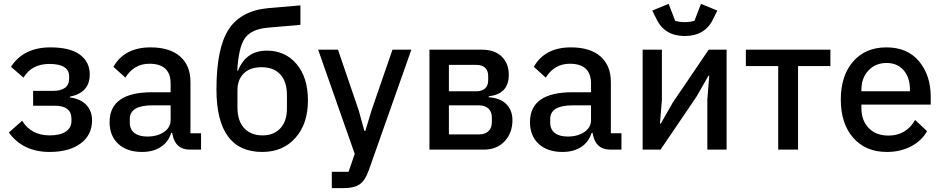

<svg xmlns="http://www.w3.org/2000/svg" viewBox="-20 -777 4896 997"><path d="M238 12Q99 12 26 -89L95 -150Q142 -74 238 -74Q293 -74 322 -94Q351 -114 351 -148V-160Q351 -228 264 -228H152V-305H253Q339 -305 339 -369V-380Q339 -445 236 -445Q145 -445 102 -374L37 -430Q102 -531 242 -531Q343 -531 394.5 -493.5Q446 -456 446 -390Q446 -296 343 -275V-271Q398 -264 428 -232.5Q458 -201 458 -152Q458 -76 398.5 -32Q339 12 238 12Z M718 12Q639 12 594 -30Q549 -72 549 -143Q549 -298 770 -298H866V-343Q866 -446 756 -446Q676 -446 631 -374L569 -430Q626 -531 762 -531Q861 -531 915 -484Q969 -437 969 -351V-85H1024V0H967Q891 0 876 -78L874 -87H869Q854 -39 814.5 -13.5Q775 12 718 12ZM745 -68Q797 -68 831.5 -91.5Q866 -115 866 -153V-230H771Q654 -230 654 -159V-140Q654 -105 678 -86.5Q702 -68 745 -68Z M1342 12Q1104 12 1104 -313Q1104 -527 1167.5 -624.5Q1231 -722 1375 -735L1540 -749V-648L1368 -633Q1285 -625 1252 -579Q1219 -533 1212 -410H1216Q1257 -514 1366 -514Q1461 -514 1520 -444.5Q1579 -375 1579 -255Q1579 -134 1514 -61Q1449 12 1342 12ZM1344 -74Q1401 -74 1435.5 -110.5Q1470 -147 1470 -214V-282Q1470 -353 1435.5 -390.5Q1401 -428 1339 -428Q1278 -428 1245.5 -395.5Q1213 -363 1213 -308V-220Q1213 -149 1248 -111.5Q1283 -74 1344 -74Z M1703 200V115H1790L1822 22L1632 -519H1735L1843 -203L1872 -97H1877L1909 -203L2018 -519H2116L1895 107Q1877 159 1848.5 179.5Q1820 200 1761 200Z M2210 0V-519H2483Q2548 -519 2585 -483.5Q2622 -448 2622 -388Q2622 -289 2518 -277V-272Q2578 -268 2609.5 -236Q2641 -204 2641 -153Q2641 -87 2600.5 -43.5Q2560 0 2492 0ZM2311 -303H2454Q2483 -303 2499 -318Q2515 -333 2515 -360V-383Q2515 -410 2499 -425Q2483 -440 2454 -440H2311ZM2311 -79H2467Q2498 -79 2516 -95.5Q2534 -112 2534 -142V-167Q2534 -197 2516 -213.5Q2498 -230 2467 -230H2311Z M2901 12Q2822 12 2777 -30Q2732 -72 2732 -143Q2732 -298 2953 -298H3049V-343Q3049 -446 2939 -446Q2859 -446 2814 -374L2752 -430Q2809 -531 2945 -531Q3044 -531 3098 -484Q3152 -437 3152 -351V-85H3207V0H3150Q3074 0 3059 -78L3057 -87H3052Q3037 -39 2997.5 -13.5Q2958 12 2901 12ZM2928 -68Q2980 -68 3014.5 -91.5Q3049 -115 3049 -153V-230H2954Q2837 -230 2837 -159V-140Q2837 -105 2861 -86.5Q2885 -68 2928 -68Z M3388 -680 3367 -722 3452 -757 3486 -669Q3510 -662 3536 -662Q3561 -662 3586 -669L3620 -757L3705 -722L3684 -680Q3642 -590 3536 -590Q3430 -590 3388 -680ZM3317 0V-519H3417V-258L3407 -135H3411L3474 -245L3660 -519H3753V0H3653V-261L3663 -384H3659L3596 -274L3410 0Z M4021 0V-434H3853V-519H4292V-434H4124V0Z M4585 12Q4475 12 4410.5 -61.5Q4346 -135 4346 -260Q4346 -384 4410 -457.5Q4474 -531 4583 -531Q4692 -531 4752.5 -458.5Q4813 -386 4813 -274V-234H4453V-215Q4453 -152 4490.5 -112.5Q4528 -73 4594 -73Q4685 -73 4732 -154L4794 -96Q4766 -46 4711 -17Q4656 12 4585 12ZM4453 -303H4705V-313Q4705 -375 4672 -412.5Q4639 -450 4584 -450Q4526 -450 4489.5 -411Q4453 -372 4453 -310Z"/></svg>

Font: Anuphan Medium
Style: Regular
Weight: 500
Designer: Mike Abbink, Paul van der Laan, Pieter van Rosmalen, Mint Tantisuwanna
Foundry: Bold Monday; Cadson Demak
Version: Version 3.002;hotconv 1.0.109;makeotfexe 2.5.65596